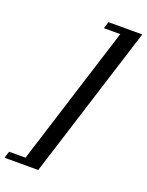

<svg xmlns="http://www.w3.org/2000/svg" viewBox="-265 -867 834 1091"><g transform="rotate(20 152.0 -321.0)"><path d="M400 -784 108 142H-96L-83 101H16L282 -743H183L196 -784Z"/></g></svg>

Font: Baskervville
Style: Bold Italic
Weight: 700
Italic angle: -18°
Version: Version 1.100